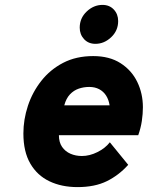

<svg xmlns="http://www.w3.org/2000/svg" viewBox="-20 -752 604 784"><path d="M296.5 12Q231.5 12 181.8 -11.8Q132 -35.5 103.8 -84Q75.5 -132.5 75.5 -207Q75.5 -264 94 -320Q112.5 -376 148.8 -422Q185 -468 238 -495.5Q291 -523 360.5 -523Q427 -523 472.2 -494Q517.5 -465 540.5 -417.5Q563.5 -370 563.5 -314Q563.5 -287 559.2 -258.2Q555 -229.5 544.5 -200H220.5Q220.5 -171 233.5 -152.2Q246.5 -133.5 267.8 -124.2Q289 -115 314.5 -115Q346 -115 378 -131Q410 -147 428.5 -171L503.5 -79Q465.5 -36.5 416.2 -12.2Q367 12 296.5 12ZM242.5 -322H427.5Q424 -345 413.2 -361.8Q402.5 -378.5 385 -387.8Q367.5 -397 344.5 -397Q322 -397 301.5 -390Q281 -383 265.5 -366.5Q250 -350 242.5 -322ZM369.5 -573Q341 -573 323.2 -592.2Q305.5 -611.5 305.5 -639Q305.5 -678 334 -705Q362.5 -732 398.5 -732Q427 -732 444.8 -713Q462.5 -694 462.5 -666Q462.5 -627 434 -600Q405.5 -573 369.5 -573Z"/></svg>

Font: Overpass Black
Style: Italic
Weight: 900
Italic angle: -10°
Designer: Delve Withrington, Dave Bailey, Thomas Jockin
Foundry: Delve Fonts LLC
Version: Version 4.000